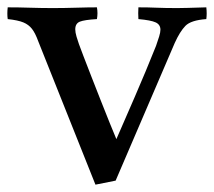

<svg xmlns="http://www.w3.org/2000/svg" viewBox="-38 -497 583 523"><path d="M277 -5 222 6 66 -385Q58 -407 49 -418.5Q40 -430 25.5 -436Q11 -442 -17 -445Q-19 -459 -17 -477Q12 -477 43.5 -476Q75 -475 106 -475Q135 -475 169 -476Q203 -477 226 -477Q229 -461 226 -445Q192 -443 179.5 -438Q167 -433 167 -417Q167 -409 170.5 -397Q174 -385 177 -377Q180 -369 189 -345Q198 -321 210.5 -289.5Q223 -258 236 -224.5Q249 -191 260.5 -163Q272 -135 279 -118Q300 -166 329.5 -234Q359 -302 387 -372Q392 -386 395.5 -397.5Q399 -409 399 -416Q399 -430 386 -436Q373 -442 339 -445Q338 -461 339 -477Q365 -477 388.5 -476Q412 -475 445 -475Q460 -475 473.5 -475.5Q487 -476 524 -477Q526 -460 524 -445Q482 -442 467 -426.5Q452 -411 438 -380Z"/></svg>

Font: Tiro Telugu
Style: Regular
Weight: 400
Designer: Telugu: John Hudson & Fiona Ross. Latin: John Hudson.
Foundry: Tiro Typeworks Ltd.
Version: Version 1.52